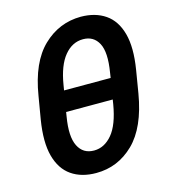

<svg xmlns="http://www.w3.org/2000/svg" viewBox="-110 -818 812 917"><g transform="rotate(-15 296.0 -360.0)"><path d="M564 -417.5 545.4 -305.2Q518.1 -143.6 439.5 -66.9Q360.8 9.8 253.4 9.8Q180.7 9.8 131.6 -24.2Q82.5 -58.1 63.7 -127.7Q44.9 -197.3 62.5 -305.2L81.5 -417.5Q107.4 -577.6 186.8 -653.8Q266.1 -730 374 -730.5Q445.8 -730 494.6 -696.5Q543.5 -663.1 562.5 -593.8Q581.5 -524.4 564 -417.5ZM206.1 -411.1H436.5L440.4 -437Q456.5 -533.7 432.6 -578.9Q408.7 -624 356.4 -624Q302.7 -624 264.2 -577.1Q225.6 -530.3 210.4 -437ZM416 -287.1 419.4 -309.1H189L185.5 -287.1Q169.4 -191.9 193.1 -144.3Q216.8 -96.7 271 -96.7Q322.3 -96.7 360.8 -142.6Q399.4 -188.5 416 -287.1Z"/></g></svg>

Font: Inter Display Semi Bold
Style: Italic
Weight: 600
Italic angle: -9.39999°
Designer: Rasmus Andersson
Foundry: rsms
Version: Version 4.000;git-4fc901f